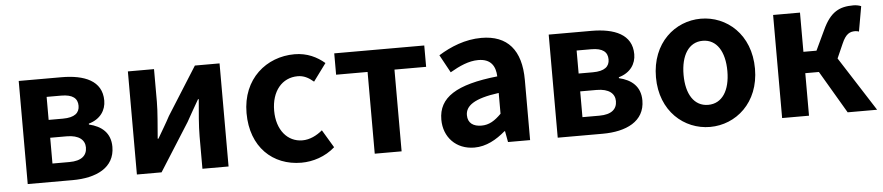

<svg xmlns="http://www.w3.org/2000/svg" viewBox="-38 -799 4780 1039"><g transform="rotate(-5 2351.5 -280.0)"><path d="M79 0H323C451 0 553 -47 553 -161C553 -237 505 -276 437 -292V-297C501 -315 531 -362 531 -414C531 -522 435 -560 311 -560H79ZM222 -336V-461H301C364 -461 390 -438 390 -398C390 -360 364 -336 299 -336ZM222 -99V-239H311C379 -239 410 -210 410 -170C410 -127 381 -99 314 -99Z M672 0H806L970 -259C988 -292 1018 -344 1037 -377H1041C1035 -307 1028 -233 1028 -176V0H1170V-560H1036L872 -300C855 -267 824 -216 805 -183H801C806 -252 814 -327 814 -383V-560H672Z M1565 14C1627 14 1695 -7 1748 -54L1690 -151C1659 -125 1621 -106 1581 -106C1500 -106 1442 -174 1442 -279C1442 -385 1500 -454 1585 -454C1617 -454 1643 -441 1671 -417L1741 -512C1700 -547 1647 -574 1578 -574C1426 -574 1292 -466 1292 -279C1292 -94 1410 14 1565 14Z M1964 0H2110V-444H2282V-560H1793V-444H1964Z M2505 14C2569 14 2625 -18 2674 -60H2677L2688 0H2808V-327C2808 -489 2735 -574 2593 -574C2505 -574 2425 -541 2359 -500L2412 -403C2464 -433 2514 -456 2566 -456C2635 -456 2659 -414 2661 -359C2436 -335 2339 -272 2339 -152C2339 -57 2405 14 2505 14ZM2553 -101C2510 -101 2479 -120 2479 -164C2479 -214 2525 -251 2661 -269V-156C2626 -121 2595 -101 2553 -101Z M2958 0H3202C3330 0 3432 -47 3432 -161C3432 -237 3384 -276 3316 -292V-297C3380 -315 3410 -362 3410 -414C3410 -522 3314 -560 3190 -560H2958ZM3101 -336V-461H3180C3243 -461 3269 -438 3269 -398C3269 -360 3243 -336 3178 -336ZM3101 -99V-239H3190C3258 -239 3289 -210 3289 -170C3289 -127 3260 -99 3193 -99Z M3785 14C3925 14 4054 -94 4054 -279C4054 -466 3925 -574 3785 -574C3645 -574 3516 -466 3516 -279C3516 -94 3645 14 3785 14ZM3785 -106C3709 -106 3666 -174 3666 -279C3666 -385 3709 -454 3785 -454C3861 -454 3904 -385 3904 -279C3904 -174 3861 -106 3785 -106Z M4504 -295 4538 -372C4561 -426 4584 -434 4612 -434C4620 -434 4626 -432 4632 -430L4656 -566C4644 -571 4629 -574 4614 -574C4539 -574 4489 -551 4445 -455L4394 -347H4323V-560H4177V0H4323V-231H4397L4533 0H4693Z"/></g></svg>

Font: Source Han Sans Old Style Bold
Style: Regular
Weight: 700
Designer: Ryoko NISHIZUKA (kana & ideographs); Paul D. Hunt (Latin, Greek & Cyrillic); Wenlong ZHANG (bopomofo); Sandoll Communica
Foundry: Adobe Systems Incorporated
Version: Version 1.004;PS 1.004;hotconv 1.0.81;makeotf.lib2.5.63406